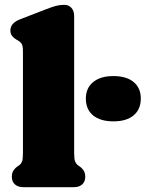

<svg xmlns="http://www.w3.org/2000/svg" viewBox="-20 -775 603 795"><path d="M287 -710V-142Q287 -116.5 290.8 -107Q294.5 -97.5 301 -92L308 -87Q320 -79 326.5 -68.5Q333 -58 333 -43Q333 -23 320.5 -11.5Q308 0 286 0H76Q54.5 0 41.8 -11.5Q29 -23 29 -43Q29 -58 35.5 -68.5Q42 -79 54 -87L61 -92Q68 -97.5 71.5 -107Q75 -116.5 75 -142V-563Q75 -585.5 69.5 -593.8Q64 -602 55 -607L48 -611Q37 -617.5 30 -626.2Q23 -635 23 -649Q23 -679.5 63 -695L169 -736Q194.5 -746 211 -750.5Q227.5 -755 246 -755Q265 -755 276 -742.2Q287 -729.5 287 -710ZM449.5 -272.5Q396 -272.5 365.8 -297Q335.5 -321.5 335.5 -367Q335.5 -410.5 365.8 -435.2Q396 -460 449.5 -460Q504 -460 533.5 -435.2Q563 -410.5 563 -367Q563 -322.5 533.5 -297.5Q504 -272.5 449.5 -272.5Z"/></svg>

Font: Fraunces 9pt SuperSoft Black
Style: Regular
Weight: 900
Version: Version 1.000;[b76b70a41]